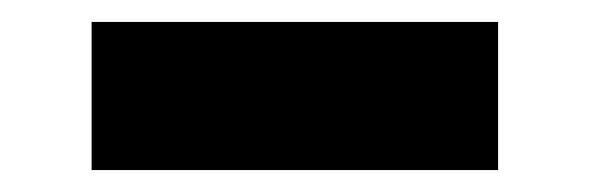

<svg xmlns="http://www.w3.org/2000/svg" viewBox="-20 -371 538 175"><path d="M63.5 -216V-351H434V-216Z"/></svg>

Font: Encode Sans SmExp
Style: Bold
Weight: 700
Width: 6
Designer: Multiple Designers
Foundry: Impallari Type
Version: Version 3.002; ttfautohint (v1.8.3) -l 8 -r 50 -G 200 -x 14 